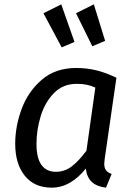

<svg xmlns="http://www.w3.org/2000/svg" viewBox="-20 -852 609 884"><path d="M516 -494 462 -120Q460 -104 460 -98Q460 -80 467.5 -69Q475 -58 494 -51L468 12Q426 7 403 -14Q380 -35 375 -76Q343 -35 303 -11.5Q263 12 218 12Q138 12 94 -43Q50 -98 50 -190Q50 -270 79.5 -350Q109 -430 172 -484.5Q235 -539 331 -539Q380 -539 424.5 -528Q469 -517 516 -494ZM148 -189Q148 -124 171 -92.5Q194 -61 237 -61Q278 -61 310.5 -86Q343 -111 378 -158L419 -449Q398 -458 378.5 -462Q359 -466 333 -466Q270 -466 228.5 -423.5Q187 -381 167.5 -317.5Q148 -254 148 -189ZM323 -659 264 -634 180 -791 262 -832ZM464 -664 405 -639 330 -791 412 -832Z"/></svg>

Font: Fira Sans
Style: Italic
Weight: 400
Italic angle: -8°
Designer: bBox Type GmbH & Carrois Corporate GbR & Edenspiekermann AG
Foundry: bBox Type GmbH & Carrois Corporate GbR & Edenspiekermann AG
Version: Version 4.301